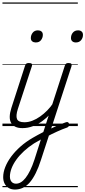

<svg xmlns="http://www.w3.org/2000/svg" viewBox="-20 -1030 698 1569"><path d="M163 17Q130 17 107 6.5Q84 -4 71.5 -25Q59 -46 59.5 -76.5Q60 -107 73 -148L185 -494Q189 -506 195.5 -510.5Q202 -515 216 -515Q233 -515 239 -509Q245 -503 241 -491L126 -140Q108 -84 119 -57.5Q130 -31 179 -31Q188 -31 192 -23.5Q196 -16 194.5 -7Q193 2 185.5 9.5Q178 17 163 17ZM272 -683Q255 -683 243.5 -692Q232 -701 232 -719Q232 -743 247 -762.5Q262 -782 290 -782Q307 -782 318.5 -773Q330 -764 330 -745Q330 -722 315.5 -702.5Q301 -683 272 -683ZM164 17Q154 17 149 9.5Q144 2 146 -7Q148 -16 156.5 -23.5Q165 -31 180 -31Q212 -31 244.5 -43.5Q277 -56 308 -78Q339 -100 366 -127.5Q393 -155 413 -185Q421 -196 430 -194Q439 -192 443.5 -184Q448 -176 441 -165Q420 -131 390.5 -98.5Q361 -66 325 -40Q289 -14 248 1.5Q207 17 164 17ZM368 35Q388 25 408.5 15Q429 5 448 -3.5Q467 -12 485 -18.5Q503 -25 519 -31Q530 -35 536.5 -30.5Q543 -26 544.5 -17Q546 -8 542.5 0Q539 8 529 12Q511 18 490 26.5Q469 35 447 45Q425 55 402.5 66Q380 77 358 89ZM102 519Q73 519 51.5 506.5Q30 494 18 471Q6 448 6 417Q6 378 23 335Q40 292 71.5 249.5Q103 207 147 168Q191 129 246 97Q267 84 289.5 72.5Q312 61 334 49L510 -494Q514 -506 520.5 -510.5Q527 -515 540 -515Q559 -515 563.5 -507.5Q568 -500 564 -488L315 276Q295 339 272 385Q249 431 223.5 460.5Q198 490 167.5 504.5Q137 519 102 519ZM110 471Q131 471 150.5 459.5Q170 448 189 424Q208 400 226.5 362.5Q245 325 262 273L314 110Q300 118 286 126Q272 134 258 142Q213 171 176.5 204.5Q140 238 114 274Q88 310 74.5 345.5Q61 381 61 414Q61 431 67 444Q73 457 84 464Q95 471 110 471ZM600 -683Q582 -683 571 -692.5Q560 -702 560 -719Q560 -745 575.5 -763.5Q591 -782 618 -782Q636 -782 647 -772.5Q658 -763 658 -745Q658 -720 642.5 -701.5Q627 -683 600 -683ZM0 490H616V500H0ZM0 -20H616V0H0ZM0 -505H616V-500H0ZM0 -1010H616V-1000H0Z"/></svg>

Font: Playwrite RO Guides
Style: Regular
Weight: 400
Designer: Veronika Burian, José Scaglione
Foundry: TypeTogether
Version: Version 1.003